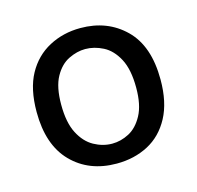

<svg xmlns="http://www.w3.org/2000/svg" viewBox="-67 -739 530 517"><g transform="rotate(-15 198.5 -481.0)"><path d="M199 -292Q122 -292 74 -341Q26 -390 26 -482Q26 -546 48.5 -587Q71 -628 110.5 -649Q150 -670 198 -670Q273 -670 322 -622Q371 -574 371 -480Q371 -417 348.5 -375Q326 -333 287 -312.5Q248 -292 199 -292ZM201 -347Q225 -347 248 -359Q271 -371 286.5 -399.5Q302 -428 302 -476Q302 -527 286 -557Q270 -587 245.5 -599.5Q221 -612 196 -612Q173 -612 149.5 -600.5Q126 -589 110.5 -561Q95 -533 95 -484Q95 -434 110.5 -404Q126 -374 150.5 -360.5Q175 -347 201 -347Z"/></g></svg>

Font: Bricolage Grotesque 24pt Light
Style: Regular
Weight: 300
Designer: Mathieu Triay
Foundry: Atelier Triay
Version: Version 1.001;gftools[0.9.33.dev8+g029e19f]